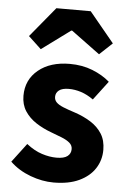

<svg xmlns="http://www.w3.org/2000/svg" viewBox="-54 -784 551 835"><g transform="rotate(5 221.5 -366.0)"><path d="M211.3 12Q161.7 12 110 -7.2Q58.2 -26.5 20.8 -62.2L83.3 -144.9Q117.4 -118.2 150.9 -107.5Q184.3 -96.7 214.9 -96.7Q247.8 -96.7 262.7 -108.4Q277.6 -120 277.6 -139.4Q277.6 -155.8 264.5 -166.9Q251.3 -178 229.6 -186.6Q207.9 -195.3 180.7 -205.3Q145.3 -218.3 115.3 -238Q85.2 -257.7 66.8 -286Q48.5 -314.3 48.5 -352.8Q48.5 -422.6 100.6 -465.4Q152.7 -508.1 238 -508.1Q291.8 -508.1 336.6 -490.5Q381.3 -472.9 412.9 -445.3L350.4 -362.7Q323.1 -382.1 296.1 -390.8Q269.1 -399.4 242.6 -399.4Q213.9 -399.4 199.9 -388.4Q185.9 -377.5 185.9 -359.8Q185.9 -345.6 195.8 -335.7Q205.6 -325.9 226.1 -317.5Q246.7 -309.1 278.2 -299Q316.2 -286.4 347.4 -266.8Q378.6 -247.2 396.9 -218.2Q415.1 -189.2 415.1 -148Q415.1 -103.1 391.7 -66.9Q368.4 -30.8 323.1 -9.4Q277.8 12 211.3 12ZM105.8 -560.8 49.9 -613.1 158 -744.2H307.9L416 -613.1L360.1 -560.8L235 -652.9H231Z"/></g></svg>

Font: Source Sans 3 Variable
Style: Regular
Weight: 200
Designer: Paul D. Hunt
Foundry: Adobe Systems Incorporated
Version: Version 3.026